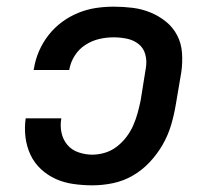

<svg xmlns="http://www.w3.org/2000/svg" viewBox="-20 -548 640 576"><path d="M257 8Q229 8 200.5 4Q172 0 147.5 -11Q123 -22 103 -40.5Q83 -59 71.5 -83.5Q60 -108 56.5 -136Q53 -164 57 -193H164Q160 -171 164.5 -150Q169 -129 182 -113.5Q195 -98 215.5 -91Q236 -84 257 -84Q276 -84 295.5 -90Q315 -96 331 -108.5Q347 -121 359.5 -137.5Q372 -154 380 -172.5Q388 -191 393 -209.5Q398 -228 402 -247L418 -347Q421 -367 415.5 -386Q410 -405 395 -416.5Q380 -428 360.5 -432Q341 -436 321 -436Q299 -436 277.5 -431Q256 -426 236.5 -413.5Q217 -401 204.5 -381.5Q192 -362 188 -340Q188 -340 188 -339.5Q188 -339 188 -338H81Q81 -339 81 -340Q81 -341 82 -343Q86 -369 97 -394.5Q108 -420 125.5 -442.5Q143 -465 166 -482Q189 -499 215 -509.5Q241 -520 267.5 -524Q294 -528 321 -528Q350 -528 378 -524.5Q406 -521 431.5 -510.5Q457 -500 478 -483Q499 -466 511.5 -442Q524 -418 526 -389.5Q528 -361 524 -332L507 -232Q502 -202 493 -172Q484 -142 468 -114Q452 -86 429 -61.5Q406 -37 378 -21Q350 -5 319 1.5Q288 8 257 8Z"/></svg>

Font: Iosevka SS04 Semibold Extended
Style: Italic
Weight: 600
Width: 7
Italic angle: -9°
Monospace: yes
Designer: Belleve Invis
Foundry: Belleve Invis
Version: Version 19.0.0; ttfautohint (v1.8.4)